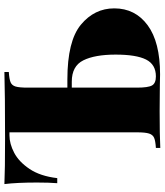

<svg xmlns="http://www.w3.org/2000/svg" viewBox="42 -790 748 872"><g transform="rotate(-90 416.0 -354.0)"><path d="M814 -209Q814 -114 737.5 -57.5Q661 -1 514 -1Q486 -1 467 -2L346 -3Q237 -3 180 0V-20Q212 -22 226 -28Q240 -34 245.5 -51Q251 -68 251 -106V-685H237Q199 -685 158 -663.5Q117 -642 84.5 -593.5Q52 -545 43 -468H20Q23 -504 23 -560Q23 -650 16 -708Q78 -705 225 -705Q424 -705 525 -708V-688Q493 -686 478.5 -680Q464 -674 459 -657Q454 -640 454 -602V-422H491Q666 -422 740 -360.5Q814 -299 814 -209ZM604 -203Q604 -297 578 -349.5Q552 -402 481 -402H454V-106Q454 -55 464 -37.5Q474 -20 505 -20Q559 -20 581.5 -64.5Q604 -109 604 -203Z"/></g></svg>

Font: Playfair Display SC Black
Style: Regular
Weight: 900
Designer: Claus Eggers Sørensen
Foundry: Claus Eggers Sørensen
Version: Version 1.200; ttfautohint (v1.6)